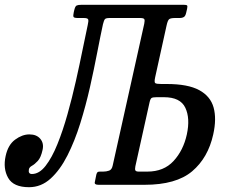

<svg xmlns="http://www.w3.org/2000/svg" viewBox="-67 -770 946 800"><path d="M-43.5 -120Q-33.5 -166.5 -4 -188.2Q25.5 -210 55.5 -210Q85.5 -210 101 -191.5Q116.5 -173 110.5 -146Q103.5 -113.5 90.5 -99.5Q77.5 -85.5 66.5 -79.5Q55.5 -73.5 53.5 -65Q49.5 -45 66 -45Q96.5 -45 123 -79Q149.5 -113 172.2 -169.2Q195 -225.5 214.2 -294Q233.5 -362.5 249.2 -432.5Q265 -502.5 277.2 -563.5Q289.5 -624.5 298.5 -665.5Q302.5 -682.5 300.5 -688.8Q298.5 -695 281.5 -695H257.5Q242 -695 239.5 -699.5Q237 -704 240.5 -720L243 -730Q246.5 -744.5 252.8 -747.2Q259 -750 272.5 -750H698.5Q710 -750 712.5 -747.2Q715 -744.5 712.5 -733L708.5 -716Q705.5 -703 699 -699Q692.5 -695 683 -695H663Q643 -695 637.2 -689.5Q631.5 -684 627 -663.5L579.5 -448Q575 -427.5 579.8 -423.8Q584.5 -420 605 -420H628Q716 -420 763 -394.5Q810 -369 823 -322Q836 -275 821.5 -210Q800 -112.5 733.5 -56.2Q667 0 535 0H343.5Q325.5 0 328 -11L334.5 -43Q336.5 -49.5 339 -52.2Q341.5 -55 349.5 -55H363Q376 -55 387.5 -59Q399 -63 402.5 -80L534 -671Q537 -685.5 534.2 -690.2Q531.5 -695 516 -695H390Q374 -695 370 -690Q366 -685 362 -669Q351.5 -620.5 338.2 -551.8Q325 -483 307.8 -406.5Q290.5 -330 267.5 -256.2Q244.5 -182.5 214 -122.2Q183.5 -62 144 -26Q104.5 10 54 10Q-11 10 -33 -28.8Q-55 -67.5 -43.5 -120ZM511 -55H547Q615.5 -55 656.2 -99.2Q697 -143.5 711.5 -210Q726 -277 705.2 -321Q684.5 -365 616 -365H586Q570.5 -365 565 -362Q559.5 -359 556 -343L497 -77Q494.5 -64.5 497.2 -59.8Q500 -55 511 -55Z"/></svg>

Font: Besley* Condensed
Style: Italic
Weight: 400
Width: 3
Italic angle: -13°
Designer: Owen Earl
Foundry: indestructible type*
Version: Version 3.000; ttfautohint (v1.8.3)